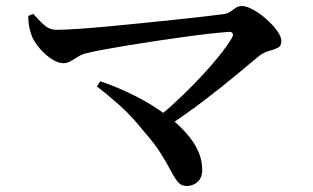

<svg xmlns="http://www.w3.org/2000/svg" viewBox="-20 -655 1040 638"><path d="M507 -267Q546 -299 583 -334.5Q620 -370 652.5 -405Q685 -440 710 -471.5Q735 -503 750 -528Q756 -538 753 -544Q750 -550 739 -549Q712 -547 672 -542.5Q632 -538 586 -531.5Q540 -525 492.5 -518Q445 -511 400.5 -503.5Q356 -496 320.5 -489.5Q285 -483 263 -477Q251 -474 238.5 -466Q226 -458 214.5 -451.5Q203 -445 190 -445Q173 -445 151.5 -459Q130 -473 112.5 -493.5Q95 -514 87 -532Q82 -544 78 -561.5Q74 -579 74 -602L90 -609Q103 -596 114.5 -583.5Q126 -571 138.5 -563.5Q151 -556 168 -556Q195 -556 239 -559Q283 -562 337.5 -567Q392 -572 450 -578Q508 -584 561.5 -589.5Q615 -595 657.5 -600Q700 -605 722 -608Q735 -609 744.5 -616Q754 -623 763.5 -629Q773 -635 784 -635Q799 -635 821 -623Q843 -611 864.5 -592Q886 -573 900.5 -553Q915 -533 915 -519Q915 -502 903 -496Q891 -490 873 -485.5Q855 -481 836 -465Q804 -438 758.5 -400.5Q713 -363 658 -321Q603 -279 540 -237ZM600 -37Q583 -37 572 -49.5Q561 -62 548.5 -86Q536 -110 515 -144Q494 -178 456 -221Q417 -270 377 -305.5Q337 -341 302 -368L313 -385Q370 -366 429.5 -336Q489 -306 539.5 -267.5Q590 -229 621 -184Q652 -139 652 -90Q652 -65 637 -51Q622 -37 600 -37Z"/></svg>

Font: Noto Serif JP ExtraLight SemiBold
Style: Regular
Weight: 600
Version: Version 2.003-H1;hotconv 1.1.1;makeotfexe 2.6.0